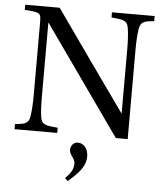

<svg xmlns="http://www.w3.org/2000/svg" viewBox="-59 -702 852 999"><g transform="rotate(5 366.5 -202.5)"><path d="M33 0H256V-27C195 -32 172 -35 166 -74C161 -105 160 -141 160 -191V-566H162C296 -377 429 -189 562 0H624V-460C624 -510 626 -545 631 -576C637 -615 659 -619 708 -623V-650H485V-623C546 -618 568 -615 574 -576C579 -545 581 -510 581 -460V-130L579 -132C456 -305 333 -477 212 -650H32V-623C115 -617 117 -616 117 -563V-191C117 -141 115 -105 110 -74C104 -35 82 -31 33 -27ZM317 231 332 245C375 207 422 167 422 109C422 70 400 41 368 41C346 41 330 59 330 82C330 109 359 123 359 152C359 182 344 203 317 231Z"/></g></svg>

Font: erewhon
Style: Regular
Weight: 400
Version: Version 1.0.0